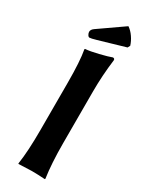

<svg xmlns="http://www.w3.org/2000/svg" viewBox="-226 -918 756 965"><g transform="rotate(30 152.0 -435.0)"><path d="M85.9 -200.2C85.9 -117.2 82 -50.5 74.2 0L75.2 2.9L151.9 0C174.6 0 200 1 228 2.9L230 0C221.8 -56 217.8 -122.7 217.8 -200.2V-500C217.8 -561.2 221.8 -623.9 230 -688C230 -694.8 226.4 -698.2 219.2 -698.2C204.9 -692.7 182.1 -686.1 150.9 -678.5C119.6 -670.8 94.7 -666.3 76.2 -665L74.2 -662.1C82 -619.8 85.9 -557.1 85.9 -474.1ZM208 -873 65.9 -773.9C55.8 -766.8 50.8 -758.8 50.8 -750C50.8 -745.1 52.5 -739.7 55.9 -733.9C59.3 -728 63 -725.1 66.9 -725.1C72.8 -725.1 85.8 -728 106 -733.9L257.8 -778.3L265.1 -792C260.6 -807.3 253.2 -822.4 242.9 -837.4C232.7 -852.4 221 -864.3 208 -873Z"/></g></svg>

Font: Linux Biolinum G
Style: Bold
Weight: 700
Designer: Philipp H. Poll
Foundry: Philipp H. Poll
Version: Version 1.1.0